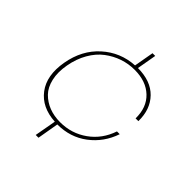

<svg xmlns="http://www.w3.org/2000/svg" viewBox="-195 -754 979 979"><g transform="rotate(45 294.0 -265.0)"><path d="M518.1 -212.9Q488.8 -127.4 419.7 -75.2Q350.6 -22.9 257.8 -22.9L237.8 92.8H217.8L238.8 -23.9Q140.6 -29.3 90.8 -95.2Q41 -161.1 60.1 -270Q79.1 -378.4 152.3 -444.3Q225.6 -510.3 325.2 -516.1L344.2 -623H363.8L345.2 -517.1Q439 -516.6 489.3 -464.6Q539.6 -412.6 538.1 -327.1H518.1Q519.5 -406.7 470.9 -452.9Q422.4 -499 339.8 -499Q295.9 -499 254.9 -485.1Q213.9 -471.2 178 -444.1Q142.1 -417 116.2 -372.1Q90.3 -327.1 80.1 -270Q69.8 -212.9 80.1 -168Q90.3 -123 116.9 -95.9Q143.6 -68.8 179.7 -54.9Q215.8 -41 259.8 -41Q341.8 -41 406.5 -87.2Q471.2 -133.3 498 -212.9Z"/></g></svg>

Font: SVN-Poppins Thin
Style: Italic
Weight: 100
Italic angle: -10°
Designer: Ninad Kale (Devanagari), Jonny Pinhorn (Latin)
Foundry: Indian Type Foundry
Version: Version 3.002 2017